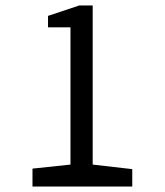

<svg xmlns="http://www.w3.org/2000/svg" viewBox="-20 -681 602 701"><path d="M318.4 -80.1 462.9 -63.5V0H98.6V-65.4L237.3 -80.1V-581.1H155.3V-623L269.5 -661.1H318.4Z"/></svg>

Font: Hopone
Style: Regular
Weight: 400
Foundry: SIL International (SIL)
Version: Version 1.00 September 3, 2015, initial release